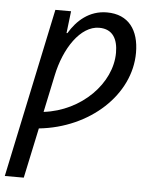

<svg xmlns="http://www.w3.org/2000/svg" viewBox="-77 -591 699 877"><g transform="rotate(5 272.5 -152.5)"><path d="M65 240 114 10C346 -14 526 -180 526 -373C526 -476 478 -545 378 -545C297 -545 241 -494 206 -435H202L214 -536H142L-22 240ZM165 -237C191 -363 263 -472 349 -472C412 -472 435 -426 435 -365C435 -225 302 -88 129 -67Z"/></g></svg>

Font: BC Sans
Style: Italic
Weight: 400
Italic angle: -12°
Designer: Monotype Design Team
Designer: Province of B.C.
Foundry: Monotype Imaging Inc.
Version: Version 2.000;GOOG;noto-source:20170915:90ef993387c0